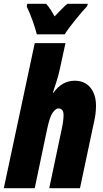

<svg xmlns="http://www.w3.org/2000/svg" viewBox="-33 -986 538 1006"><path d="M-13 0H149L214 -310Q228 -376 244 -397Q260 -418 272 -418Q300 -418 300 -383Q300 -353 290 -308L225 0H386L461 -353Q470 -392 470 -432Q470 -491 440.5 -527Q411 -563 358 -563Q292 -563 247 -500H244Q254 -530 264 -562Q274 -594 280 -622L310 -760H149ZM160 -806H306Q323 -834 361.5 -881.5Q400 -929 424 -954L427 -966H320Q297 -947 253 -900Q231 -941 209 -966H110L107 -952Q123 -919 137.5 -878.5Q152 -838 160 -806Z"/></svg>

Font: Noto Sans Display Condensed Black
Style: Italic
Weight: 900
Width: 3
Italic angle: -192°
Designer: Monotype Design Team
Foundry: Monotype Imaging Inc.
Version: Version 1.900